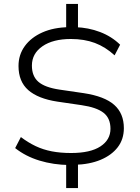

<svg xmlns="http://www.w3.org/2000/svg" viewBox="-20 -840 711 975"><path d="M316 115V-18L332 -2Q251 -3 180.5 -24.5Q110 -46 57 -88L86 -144Q123 -116 161 -98Q199 -80 243 -71.5Q287 -63 341 -63Q439 -63 490 -96.5Q541 -130 541 -186Q541 -240 505.5 -267.5Q470 -295 394 -306L271 -324Q173 -339 123.5 -382.5Q74 -426 74 -505Q74 -562 106 -606Q138 -650 195.5 -675.5Q253 -701 330 -702L316 -689V-820H376V-689L363 -702Q429 -700 488 -677.5Q547 -655 590 -613L562 -559Q515 -602 461.5 -622Q408 -642 340 -642Q249 -642 195.5 -605Q142 -568 142 -507Q142 -453 175 -424.5Q208 -396 282 -385L405 -367Q511 -351 560 -307.5Q609 -264 609 -189Q609 -133 578 -92.5Q547 -52 491 -28.5Q435 -5 358 -3L376 -19V115Z"/></svg>

Font: Nunito Sans 10pt SemiExpanded Light
Style: Regular
Weight: 300
Width: 6
Designer: Vernon Adams
Foundry: Vernon Adams
Version: Version 3.101;gftools[0.9.27]